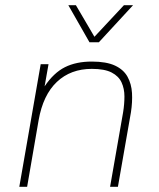

<svg xmlns="http://www.w3.org/2000/svg" viewBox="-20 -716 610 736"><path d="M54 0 136 -470H166L151 -385Q186 -437 229 -458.5Q272 -480 332 -480Q388 -480 421 -464.5Q454 -449 469 -421.5Q484 -394 486 -359.5Q488 -325 482 -286L432 0H402L452 -286Q457 -317 457 -346.5Q457 -376 446 -400Q435 -424 408 -438Q381 -452 332 -452Q251 -452 198 -402Q145 -352 128 -255L84 0ZM323 -554 242 -696H271L342 -575L455 -696H490L359 -554Z"/></svg>

Font: Gantari Thin
Style: Italic
Weight: 100
Italic angle: -10°
Designer: Anugrah Pasau
Foundry: Lafontype
Version: Version 1.000; ttfautohint (v1.8.4.7-5d5b)